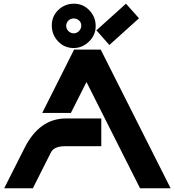

<svg xmlns="http://www.w3.org/2000/svg" viewBox="-20 -1001 930 1021"><path d="M2.4 0 110.4 -213.9Q189.5 -371.1 331.1 -371.1H518.6V-223.6H327.6Q267.6 -223.6 251 -190.9L154.8 0ZM887.2 0H724.6L439.9 -564.9L356.9 -400.4H204.6L374 -737.3H515.6ZM649.9 -981.4 719.2 -903.8 561.5 -761.7 492.7 -839.8ZM400.4 -892.1Q388.7 -902.8 371.8 -902.8Q355 -902.8 343.5 -891.4Q332 -879.9 332 -863.5Q332 -847.2 344.2 -835.4Q356.4 -823.7 372.3 -823.7Q388.2 -823.7 400.1 -835.9Q412.1 -848.1 412.1 -864.7Q412.1 -881.3 400.4 -892.1ZM373.5 -981.4Q421.4 -981.4 455.1 -946.3Q488.8 -911.1 488.8 -862.8Q488.8 -814.5 453.6 -780.3Q418.5 -745.6 371.6 -745.6Q322.8 -745.6 289.6 -780.3Q255.4 -815.9 255.4 -865.5Q255.4 -915 290.3 -948.2Q325.2 -981.4 373.5 -981.4Z"/></svg>

Font: New Shape
Style: Bold
Weight: 700
Designer: Wojciech Kalinowski "wmk69" (wmk69@o2.pl)
Foundry: Wojciech Kalinowski "wmk69" (wmk69@o2.pl)
Version: Version 2.1.1; 2021-05-14